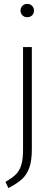

<svg xmlns="http://www.w3.org/2000/svg" viewBox="-20 -763 281 983"><path d="M143 2Q143 60 130 96Q117 132 92 154.5Q67 177 23 200L8 168Q43 148 61.5 129.5Q80 111 89 81.5Q98 52 98 2V-522H143ZM154 -709Q154 -694 144.5 -684.5Q135 -675 119 -675Q104 -675 94.5 -685Q85 -695 85 -709Q85 -723 94.5 -733Q104 -743 119 -743Q135 -743 144.5 -733Q154 -723 154 -709Z"/></svg>

Font: Fira Sans Condensed ExtraLight
Style: Regular
Weight: 275
Width: 3
Designer: Carrois Corporate & Edenspiekermann AG
Foundry: Carrois Corporate GbR & Edenspiekermann AG
Version: Version 4.203